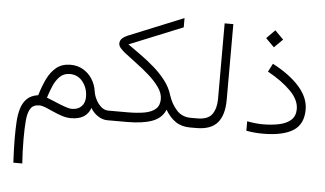

<svg xmlns="http://www.w3.org/2000/svg" viewBox="-61 -770 2003 1183"><g transform="rotate(5 941.0 -178.5)"><path d="M522 -168.5Q525.9 -143.6 539.1 -118.4Q552.2 -93.3 572 -76.4Q591.8 -59.6 615.2 -59.6H636.2V0H615.2Q584 0 555.2 -19.3Q526.4 -38.6 510.7 -67.4Q484.9 6.8 390.1 6.8Q362.3 6.8 333.7 -2.4Q305.2 -11.7 278.6 -23.9Q252 -36.1 229 -45.4Q206.1 -54.7 189.5 -54.7Q152.3 -54.7 135.7 -29.5Q119.1 -4.4 114.7 43Q110.4 90.3 110.4 157.2Q110.4 203.1 111.8 236.1Q113.3 269 115.7 311H60.5Q58.6 269 57.1 232.7Q55.7 196.3 55.7 159.7Q55.7 106 58.3 58.8Q61 11.7 72.5 -25.4Q84 -62.5 108.6 -86.4Q133.3 -110.4 177.2 -116.7Q193.4 -172.4 215.8 -218.8Q238.3 -265.1 272.9 -293Q307.6 -320.8 359.9 -320.8Q402.8 -320.8 437.3 -300.8Q471.7 -280.8 493.9 -246.3Q516.1 -211.9 522 -168.5ZM471.2 -130.9Q471.2 -186 440.4 -224.9Q409.7 -263.7 360.8 -263.7Q322.8 -263.7 298.3 -239.5Q273.9 -215.3 258.5 -179Q243.2 -142.6 231.9 -106.4Q260.7 -95.2 291 -82.3Q321.3 -69.3 347.7 -60.1Q374 -50.8 391.1 -50.8Q428.2 -50.8 449.7 -72.8Q471.2 -94.7 471.2 -130.9Z M703.6 -477.1Q740.7 -450.7 784.2 -419.7Q827.6 -388.7 868.7 -352.8Q909.7 -316.9 941.2 -275.9Q972.7 -234.9 986.3 -189Q1003.4 -134.8 1037.4 -97.2Q1071.3 -59.6 1125 -59.6H1147V0H1125Q1073.2 0 1035.9 -25.6Q998.5 -51.3 972.7 -96.7Q951.2 -43.9 892.6 -22Q834 0 735.8 0H616.7V-59.6H735.4Q793.9 -59.6 838.1 -67.4Q882.3 -75.2 907 -96.7Q931.6 -118.2 931.6 -158.2Q931.6 -194.8 906 -231Q880.4 -267.1 841.3 -301.8Q802.2 -336.4 760 -367.4Q717.8 -398.4 684.6 -424.8Q670.9 -436 658.9 -449.7Q647 -463.4 647 -478Q647 -496.1 660.2 -508.8Q673.3 -521.5 695.8 -530.8L1033.7 -668.5V-611.3Z M1127.4 -59.6H1165.5Q1232.4 -59.6 1257.6 -95.9Q1282.7 -132.3 1282.7 -190.4V-657.7H1336.4V-190.9Q1336.4 -95.7 1295.9 -47.9Q1255.4 0 1165 0H1127.4Z M1597.7 -642.1 1650.4 -589.4 1597.7 -537.1 1545.4 -589.4ZM1569.8 -58.6Q1628.4 -58.6 1674.1 -68.8Q1719.7 -79.1 1745.6 -103.5Q1771.5 -127.9 1771.5 -170.4Q1771.5 -227.1 1717.5 -281.5Q1663.6 -335.9 1574.7 -384.8L1600.6 -435.5Q1705.6 -381.3 1765.9 -313.7Q1826.2 -246.1 1826.2 -171.9Q1826.2 -80.1 1762.2 -40.5Q1698.2 -1 1577.1 -1Q1522.9 -1 1473.6 -10.3V-68.8Q1527.8 -58.6 1569.8 -58.6Z"/></g></svg>

Font: Vazirmatn UI NL ExtraLight
Style: Regular
Weight: 200
Designer: Saber Rastikerdar
Foundry: Saber Rastikerdar
Version: Version 33.003